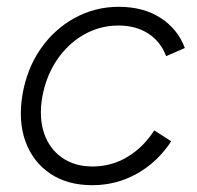

<svg xmlns="http://www.w3.org/2000/svg" viewBox="-20 -532 580 564"><path d="M251 12Q178 12 127.5 -22Q77 -56 55 -116Q33 -176 46 -254Q59 -330 99 -388Q139 -446 199 -479Q259 -512 329 -512Q401 -512 451.5 -479.5Q502 -447 523 -391L468 -367Q452 -410 415.5 -433.5Q379 -457 328 -457Q273 -457 226 -430Q179 -403 147 -355.5Q115 -308 104 -246Q94 -186 109.5 -140.5Q125 -95 162 -69Q199 -43 252 -43Q308 -43 355 -71.5Q402 -100 433 -149L483 -117Q443 -56 382.5 -22Q322 12 251 12Z"/></svg>

Font: Figtree Light
Style: Italic
Weight: 300
Italic angle: -9.5°
Foundry: Erik Kennedy
Version: Version 2.001; ttfautohint (v1.8.4.7-5d5b);gftools[0.9.27]